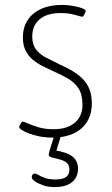

<svg xmlns="http://www.w3.org/2000/svg" viewBox="-20 -550 453 780"><path d="M194 9Q165 9 140.5 4Q116 -1 97.5 -8Q79 -15 68.5 -22Q58 -29 58 -33Q58 -37 60.5 -42Q63 -47 66.5 -51.5Q70 -56 72 -56Q77 -56 93.5 -48.5Q110 -41 136.5 -33Q163 -25 197 -25Q253 -25 284 -51.5Q315 -78 315 -124Q315 -167 298.5 -191.5Q282 -216 255 -231.5Q228 -247 196 -261Q174 -271 152 -282Q130 -293 112 -308.5Q94 -324 83.5 -345.5Q73 -367 73 -397Q73 -439 92.5 -468.5Q112 -498 147.5 -514Q183 -530 232 -530Q250 -530 267 -527.5Q284 -525 297.5 -521.5Q311 -518 319.5 -514Q328 -510 328 -506Q328 -503 325.5 -497Q323 -491 320 -486.5Q317 -482 314 -482Q310 -482 285 -489.5Q260 -497 226 -497Q171 -497 141 -471.5Q111 -446 111 -402Q111 -369 126.5 -349Q142 -329 167 -316Q192 -303 219 -290Q248 -277 272 -263Q296 -249 314.5 -231Q333 -213 343 -188.5Q353 -164 353 -129Q353 -86 333.5 -55Q314 -24 278.5 -7.5Q243 9 194 9ZM202 210Q175 210 154 202.5Q133 195 121 186Q109 177 109 171Q109 168 110 164.5Q111 161 113.5 158Q116 155 120 155Q127 155 136.5 161Q146 167 162.5 173Q179 179 206 179Q225 179 237.5 174.5Q250 170 256 161Q262 152 262 139Q262 119 249.5 110Q237 101 220 97Q203 93 190.5 89.5Q178 86 178 79Q178 75 180.5 65Q183 55 188.5 38.5Q194 22 201 0H228L207 69L203 61Q252 68 274.5 86Q297 104 297 136Q297 159 285.5 176Q274 193 253 201.5Q232 210 202 210Z"/></svg>

Font: Asap Thin
Style: Regular
Weight: 250
Designer: Pablo Cosgaya
Foundry: Omnibus-Type
Version: Version 3.001